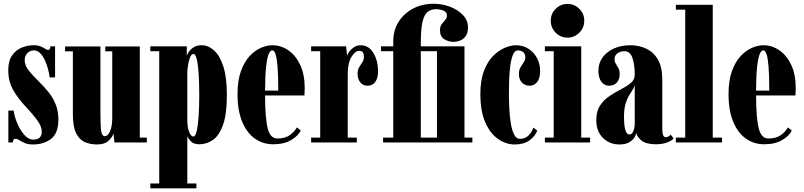

<svg xmlns="http://www.w3.org/2000/svg" viewBox="-20 -776 4378 1046"><path d="M160 11Q132.5 11 114.8 3.2Q97 -4.5 85.5 -12.2Q74 -20 64.5 -20Q50.5 -20 50 0H25.5V-173.5H54.5Q58.5 -141 74 -104.2Q89.5 -67.5 112.2 -41.5Q135 -15.5 160.5 -15.5Q207.5 -15.5 207.5 -58Q207.5 -88 182.2 -122Q157 -156 125 -189.5Q80 -237 52.5 -284.2Q25 -331.5 25 -394.5Q25 -444.5 45.8 -474Q66.5 -503.5 98.2 -516.5Q130 -529.5 163 -529.5Q187 -529.5 202 -523Q217 -516.5 226.2 -510.2Q235.5 -504 242.5 -504Q253.5 -504 254.5 -523.5H280V-354.5H250.5Q248 -375 241.5 -400.2Q235 -425.5 224.2 -448.5Q213.5 -471.5 198.5 -486.5Q183.5 -501.5 164.5 -501.5Q143.5 -501.5 129 -486.5Q114.5 -471.5 114.5 -448Q114.5 -419 137.8 -390.2Q161 -361.5 195 -328.5Q221 -303 244.8 -273.5Q268.5 -244 283.2 -207.5Q298 -171 298 -124.5Q298 -50 258.2 -19.5Q218.5 11 160 11Z M509.5 11Q470.5 11 440.8 -2.5Q411 -16 394 -51.8Q377 -87.5 377 -154V-496.5H334.5V-523H527V-171.5Q527 -90 531.2 -62Q535.5 -34 552 -34Q567.5 -34 579.5 -61Q591.5 -88 591.5 -133V-496.5H553.5V-523H741.5V-26.5H780V0H603.5L598 -49Q593.5 -31 572.2 -10Q551 11 509.5 11Z M799 250V223.5H847.5V-497H799V-523.5H997.5V-472Q999.5 -479.5 1008.5 -493.2Q1017.5 -507 1034.5 -518.2Q1051.5 -529.5 1078 -529.5Q1114.5 -529.5 1146 -501.5Q1177.5 -473.5 1196.8 -413.8Q1216 -354 1216 -259Q1216 -154 1195 -95.5Q1174 -37 1139.8 -13.5Q1105.5 10 1066 10Q1033.5 10 1018.5 -7.2Q1003.5 -24.5 1000.5 -34.5V223.5H1050V250ZM1034 -32Q1044.5 -32 1051.5 -61.5Q1058.5 -91 1062 -142Q1065.5 -193 1065.5 -257.5Q1065.5 -323 1062.2 -373.8Q1059 -424.5 1052 -453.2Q1045 -482 1034 -482Q1021 -482 1012.8 -456.5Q1004.5 -431 1000.5 -392V-123Q1000.5 -82 1010.5 -57Q1020.5 -32 1034 -32Z M1468.5 10Q1412.5 10 1368.8 -20.8Q1325 -51.5 1299.5 -112.5Q1274 -173.5 1274 -263.5Q1274 -337.5 1292.5 -388.5Q1311 -439.5 1340 -470.5Q1369 -501.5 1401.8 -515.5Q1434.5 -529.5 1463.5 -529.5Q1510.5 -529.5 1550.8 -502Q1591 -474.5 1615.5 -422.5Q1640 -370.5 1640 -296.5Q1640 -277 1638.5 -256H1424Q1424.5 -131.5 1438.5 -76.5Q1452.5 -21.5 1491 -21.5Q1534.5 -21.5 1560.5 -41Q1586.5 -60.5 1597 -82L1618.5 -65Q1606 -37 1567 -13.5Q1528 10 1468.5 10ZM1463.5 -502Q1452.5 -502 1444 -482.2Q1435.5 -462.5 1430 -414.8Q1424.5 -367 1424 -282.5H1496Q1496 -366 1492 -413.8Q1488 -461.5 1480.8 -481.8Q1473.5 -502 1463.5 -502Z M1675 0V-26.5H1724.5V-497H1675V-523.5H1865.5L1871 -473Q1873.5 -482.5 1883.5 -495.8Q1893.5 -509 1909.2 -519.2Q1925 -529.5 1944.5 -529.5Q1989 -529.5 2014.2 -487.8Q2039.5 -446 2039.5 -387.5Q2039.5 -349.5 2024 -329.2Q2008.5 -309 1982.5 -309Q1958 -309 1943 -327.2Q1928 -345.5 1928 -375.5Q1928 -395.5 1936.8 -410Q1945.5 -424.5 1954 -437.2Q1962.5 -450 1962.5 -466Q1962.5 -482 1957 -490.5Q1951.5 -499 1936 -499Q1915 -499 1894.8 -466Q1874.5 -433 1874.5 -372V-26.5H1924V0Z M2067 0V-26.5H2122.5V-497H2055.5V-523.5H2122.5V-551.5Q2122.5 -611.5 2151.8 -657.5Q2181 -703.5 2230.8 -729.5Q2280.5 -755.5 2342.5 -755.5Q2388 -755.5 2431 -739.5Q2474 -723.5 2501.8 -694.5Q2529.5 -665.5 2529.5 -626.5Q2529.5 -596 2517 -579Q2504.5 -562 2486.5 -555Q2468.5 -548 2451.5 -548Q2425 -548 2401 -562Q2377 -576 2377 -612Q2377 -632 2386.5 -644.5Q2396 -657 2405.5 -667.5Q2415 -678 2415 -692.5Q2415 -710 2396 -718Q2377 -726 2356.5 -726Q2327 -726 2308.5 -710.2Q2290 -694.5 2281.2 -654.5Q2272.5 -614.5 2272.5 -541V-523.5H2510.5V-26.5H2553.5V0ZM2360.5 -26.5V-497H2272.5V-26.5Z M2784 11Q2736.5 11 2693.5 -18.8Q2650.5 -48.5 2623.8 -109.2Q2597 -170 2597 -263.5Q2597 -339.5 2616.8 -390.5Q2636.5 -441.5 2667.2 -472Q2698 -502.5 2731.2 -516Q2764.5 -529.5 2791.5 -529.5Q2829.5 -529.5 2859 -510.5Q2888.5 -491.5 2905.5 -459.8Q2922.5 -428 2922.5 -389.5Q2922.5 -349 2906.2 -329Q2890 -309 2865.5 -309Q2840 -309 2823.5 -326Q2807 -343 2807 -373.5Q2807 -394.5 2815.8 -409.5Q2824.5 -424.5 2833.2 -437Q2842 -449.5 2842 -463Q2842 -483 2829.8 -492.2Q2817.5 -501.5 2801.5 -501.5Q2784.5 -501.5 2774.5 -477.5Q2764.5 -453.5 2759.8 -416.2Q2755 -379 2753.8 -339Q2752.5 -299 2752.5 -267.5Q2752.5 -227 2754.8 -183.8Q2757 -140.5 2763 -103.2Q2769 -66 2781 -42.8Q2793 -19.5 2812.5 -19.5Q2843 -19.5 2861.5 -40Q2880 -60.5 2885.5 -81L2907 -64.5Q2896 -34.5 2865.2 -11.8Q2834.5 11 2784 11Z M3072 -571Q3034 -571 3007.2 -598Q2980.5 -625 2980.5 -663.5Q2980.5 -701 3007.2 -727.8Q3034 -754.5 3072 -754.5Q3109.5 -754.5 3136.2 -727.8Q3163 -701 3163 -663.5Q3163 -625 3136.2 -598Q3109.5 -571 3072 -571ZM2948.5 0V-26.5H2996.5V-497H2948.5V-523.5H3146.5V-26.5H3195V0Z M3354 11Q3301.5 11 3265 -24.5Q3228.5 -60 3228.5 -121.5Q3228.5 -170.5 3249.5 -201.8Q3270.5 -233 3302 -253.8Q3333.5 -274.5 3364.8 -290.5Q3396 -306.5 3417 -324.2Q3438 -342 3438 -368.5Q3438 -422 3425.8 -459.5Q3413.5 -497 3381 -497Q3359.5 -497 3343.8 -485.5Q3328 -474 3328 -454Q3328 -439.5 3335 -428.5Q3342 -417.5 3349 -404.8Q3356 -392 3356 -372Q3356 -343 3340.2 -326Q3324.5 -309 3298 -309Q3272 -309 3256 -331Q3240 -353 3240 -391Q3240 -431.5 3262.5 -462.8Q3285 -494 3324.5 -511.8Q3364 -529.5 3414 -529.5Q3460.5 -529.5 3500.2 -511.2Q3540 -493 3564 -452Q3588 -411 3588 -342V-76.5Q3588 -50 3592.8 -39.2Q3597.5 -28.5 3607.5 -28.5Q3616 -28.5 3623.2 -33.5Q3630.5 -38.5 3634 -42.5L3649.5 -22Q3642.5 -11.5 3617 -0.8Q3591.5 10 3553.5 10Q3501.5 10 3476 -9.5Q3450.5 -29 3447 -52Q3445.5 -43 3436.8 -28Q3428 -13 3408.2 -1Q3388.5 11 3354 11ZM3409 -43Q3422 -43 3430 -61.2Q3438 -79.5 3438 -101V-316.5Q3436.5 -302.5 3427.5 -288.5Q3418.5 -274.5 3407.2 -256Q3396 -237.5 3387.8 -210Q3379.5 -182.5 3379.5 -141Q3379.5 -43 3409 -43Z M3662 0V-26.5H3713V-723.5H3662V-750H3863V-26.5H3913.5V0Z M4143.5 10Q4087.5 10 4043.8 -20.8Q4000 -51.5 3974.5 -112.5Q3949 -173.5 3949 -263.5Q3949 -337.5 3967.5 -388.5Q3986 -439.5 4015 -470.5Q4044 -501.5 4076.8 -515.5Q4109.5 -529.5 4138.5 -529.5Q4185.5 -529.5 4225.8 -502Q4266 -474.5 4290.5 -422.5Q4315 -370.5 4315 -296.5Q4315 -277 4313.5 -256H4099Q4099.5 -131.5 4113.5 -76.5Q4127.5 -21.5 4166 -21.5Q4209.5 -21.5 4235.5 -41Q4261.5 -60.5 4272 -82L4293.5 -65Q4281 -37 4242 -13.5Q4203 10 4143.5 10ZM4138.5 -502Q4127.5 -502 4119 -482.2Q4110.5 -462.5 4105 -414.8Q4099.5 -367 4099 -282.5H4171Q4171 -366 4167 -413.8Q4163 -461.5 4155.8 -481.8Q4148.5 -502 4138.5 -502Z"/></svg>

Font: Imbue 50pt Black
Style: Regular
Weight: 900
Designer: Tyler Finck
Foundry: Etcetera Type Company
Version: Version 1.102; ttfautohint (v1.8.3)